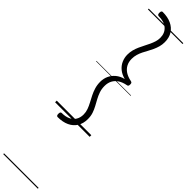

<svg xmlns="http://www.w3.org/2000/svg" viewBox="-617 -1116 1657 1657"><g transform="rotate(45 211.0 -287.5)"><path d="M106 75Q99 75 94.5 69.5Q90 64 90 50Q90 36 94.5 30.5Q99 25 106 25Q152 25 183.5 10Q215 -5 232 -33Q249 -61 249 -99Q249 -129 239 -156.5Q229 -184 214 -212Q199 -240 184.5 -268.5Q170 -297 160 -330Q150 -363 150 -401Q150 -439 165 -472.5Q180 -506 210 -531Q240 -556 283 -567Q240 -578 210 -602.5Q180 -627 165 -661Q150 -695 150 -732Q150 -762 157 -789Q164 -816 175.5 -841.5Q187 -867 199.5 -891Q212 -915 223 -938.5Q234 -962 241.5 -986Q249 -1010 249 -1035Q249 -1092 211.5 -1125Q174 -1158 106 -1158Q99 -1158 94.5 -1163.5Q90 -1169 90 -1183Q90 -1197 94.5 -1202.5Q99 -1208 106 -1208Q167 -1208 211 -1187.5Q255 -1167 279 -1129Q303 -1091 303 -1036Q303 -1006 295.5 -979.5Q288 -953 277 -928.5Q266 -904 253 -881Q240 -858 228.5 -835Q217 -812 209.5 -786.5Q202 -761 202 -732Q202 -695 217 -666.5Q232 -638 261 -619Q290 -600 332 -592Q341 -590 345.5 -585.5Q350 -581 350 -567Q350 -553 345.5 -548Q341 -543 332 -542Q290 -534 261 -515Q232 -496 217 -467.5Q202 -439 202 -401Q202 -365 212.5 -334.5Q223 -304 238 -276.5Q253 -249 268 -221.5Q283 -194 293 -164Q303 -134 303 -97Q303 -43 279 -4.5Q255 34 211 54.5Q167 75 106 75ZM0 623H422V633H0ZM0 -20H422V0H0ZM0 -505H422V-500H0ZM0 -1143H422V-1133H0Z"/></g></svg>

Font: Playwrite CL Guides
Style: Regular
Weight: 400
Designer: Veronika Burian, José Scaglione
Foundry: TypeTogether
Version: Version 1.003